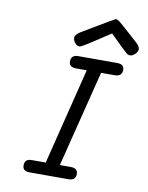

<svg xmlns="http://www.w3.org/2000/svg" viewBox="-91 -889 734 954"><g transform="rotate(10 276.5 -412.0)"><path d="M89.8 -28.8Q89.8 -62 125 -62H195.8L316.9 -548.8H264.2Q227.1 -548.8 227.1 -578.1Q227.1 -611.3 264.2 -610.8H459Q495.1 -610.8 495.1 -582Q495.1 -549.8 460 -548.8H389.2L267.1 -62H320.8Q357.9 -62 357.9 -33.2Q357.9 0 321.8 0H125Q89.8 0 89.8 -28.8ZM227.1 -698.2Q227.1 -712.4 251 -728Q408.2 -822.3 415 -824.2H416Q423.8 -824.2 433.8 -816.7Q443.8 -809.1 497.1 -761.2Q521 -740.2 536.1 -726.1Q553.2 -710 553.2 -697Q553.2 -684.1 540.5 -671.6Q527.8 -659.2 515.1 -659.2Q506.3 -659.2 497.6 -666Q488.8 -672.9 452.1 -709Q427.2 -733.9 409.2 -751Q375 -728 330.1 -699.2Q270 -659.2 261.2 -659.2Q247.1 -659.2 237.1 -672.1Q227.1 -685.1 227.1 -698.2Z"/></g></svg>

Font: CMU Typewriter Text Variable Width
Style: Italic
Weight: 500
Italic angle: -14.04°
Version: Version 0.7.0